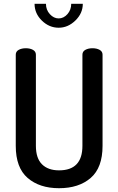

<svg xmlns="http://www.w3.org/2000/svg" viewBox="-20 -985 623 1011"><path d="M414 -217V-697Q414 -714 429.5 -722.5Q445 -731 467 -731Q489 -731 504.5 -722.5Q520 -714 520 -697V-217Q520 -102 457.5 -48Q395 6 291 6Q188 6 125.5 -48Q63 -102 63 -217V-697Q63 -714 78.5 -722.5Q94 -731 116 -731Q138 -731 153.5 -722.5Q169 -714 169 -697V-217Q169 -152 201 -120Q233 -88 291 -88Q414 -88 414 -217ZM355 -965H416Q416 -915 377 -877Q338 -839 289 -839Q239 -839 200.5 -876.5Q162 -914 162 -965H222Q222 -933 242.5 -910.5Q263 -888 289 -888Q315 -888 335 -910.5Q355 -933 355 -965Z"/></svg>

Font: Dosis
Style: SemiBold
Weight: 600
Designer: Edgar Tolentino, Pablo Impallari, Igino Marini
Foundry: Edgar Tolentino, Pablo Impallari, Igino Marini
Version: Version 1.007